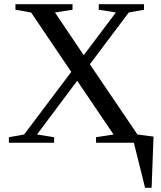

<svg xmlns="http://www.w3.org/2000/svg" viewBox="-20 -675 762 908"><path d="M697 213H666L613 0H434V-26L517 -39L345 -293L155 -39L236 -26V0H22V-26L94 -39L317 -335L127 -616L53 -629V-655H323V-629L240 -616L376 -414L528 -616L447 -629V-655H661V-629L589 -616L405 -371L630 -39L706 -29Z"/></svg>

Font: Libra Serif Modern
Style: Regular
Weight: 400
Designer: Stefan Peev, Context Ltd
Foundry: Stefan Peev, Context Ltd
Version: Version 1.000